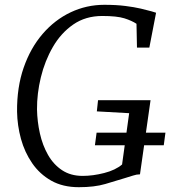

<svg xmlns="http://www.w3.org/2000/svg" viewBox="-20 -771 708 799"><path d="M308 8Q241.5 8 193.2 -19.2Q145 -46.5 113.8 -92Q82.5 -137.5 67.2 -193.2Q52 -249 51 -306Q50 -407.5 78.5 -489.5Q107 -571.5 157.5 -630Q208 -688.5 274 -719.8Q340 -751 414 -751Q464 -751 501.5 -746.2Q539 -741.5 565.8 -735.2Q592.5 -729 610 -724Q615 -722.5 619.8 -721Q624.5 -719.5 629.5 -718L601.5 -573H550L548 -672Q528.5 -685 497.5 -694.8Q466.5 -704.5 405.5 -704.5Q336 -704.5 284.8 -669Q233.5 -633.5 200 -575.5Q166.5 -517.5 150 -449.2Q133.5 -381 134 -315.5Q135 -265 146 -215.8Q157 -166.5 179.8 -126.5Q202.5 -86.5 238.2 -62.8Q274 -39 324 -39Q366.5 -39 413.5 -51Q460.5 -63 488 -86.5L517.5 -300L383 -307.5L388 -354H606.5L562.5 -45.5Q548.5 -45.5 534 -40.5Q519.5 -35.5 498.5 -29.5Q462.5 -18.5 417.8 -5.2Q373 8 308 8ZM375 -166.5 382 -219H668.5L661.5 -166.5Z"/></svg>

Font: Merriweather 20pt Light
Style: Italic
Weight: 300
Italic angle: -7.8°
Version: Version 2.101